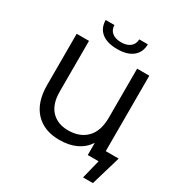

<svg xmlns="http://www.w3.org/2000/svg" viewBox="-234 -1042 1262 1351"><g transform="rotate(30 397.0 -366.5)"><path d="M272.5 -784.5C302.2 -760.8 344.3 -749 399 -749C453 -749 494.8 -761 524.5 -785C554.2 -809 569.3 -842.7 570 -886H500C499.3 -860 489.8 -839.8 471.5 -825.5C453.2 -811.2 429 -804 399 -804C367.7 -804 343.2 -811.2 325.5 -825.5C307.8 -839.8 298.7 -860 298 -886H227C227.7 -842 242.8 -808.2 272.5 -784.5ZM794 -87H689V-700H590V-303C590 -229.7 571.7 -174.3 535 -137C498.3 -99.7 448.7 -81 386 -81C328 -81 282.3 -98.7 249 -134C215.7 -169.3 199 -220.7 199 -288V-700H99V-285C99 -191 122.5 -118.7 169.5 -68C216.5 -17.3 281.7 8 365 8C469.7 8 545.7 -27.7 593 -99V0H681L643 153H723Z"/></g></svg>

Font: ICO Headline
Style: Regular
Weight: 500
Designer: Julieta Ulanovsky
Foundry: Julieta Ulanovsky
Version: Version 7.200